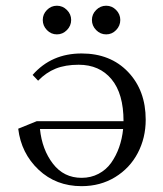

<svg xmlns="http://www.w3.org/2000/svg" viewBox="-20 -637 562 664"><path d="M43 -191.9 106.9 -217.8H407.2Q407.2 -313 365.7 -363Q324.2 -413.1 252 -413.1Q206.1 -413.1 172.6 -399.7Q139.2 -386.2 111.8 -357.9L92.8 -377.9Q157.7 -452.1 262.2 -452.1Q361.8 -452.1 422.9 -388.2Q483.9 -324.2 483.9 -223.1Q483.9 -160.2 456.5 -107.9Q429.2 -55.7 378.2 -24.4Q327.1 6.8 262.2 6.8Q173.8 6.8 113.5 -50Q53.2 -106.9 43 -191.9ZM118.2 -190.9Q125.5 -119.6 163.1 -70.8Q200.7 -22 262.2 -22Q294.4 -22 320.8 -35.9Q347.2 -49.8 364.3 -73.7Q381.3 -97.7 391.8 -127.2Q402.3 -156.7 405.8 -190.9ZM142.3 -533Q127.9 -547.9 127.9 -567.9Q127.9 -587.9 142.3 -602.5Q156.7 -617.2 176.8 -617.2Q196.8 -617.2 211.4 -602.5Q226.1 -587.9 226.1 -567.9Q226.1 -547.9 211.4 -533Q196.8 -518.1 176.8 -518.1Q156.7 -518.1 142.3 -533ZM312.5 -533Q297.9 -547.9 297.9 -567.9Q297.9 -587.9 312.5 -602.5Q327.1 -617.2 347.2 -617.2Q367.2 -617.2 381.6 -602.5Q396 -587.9 396 -567.9Q396 -547.9 381.6 -533Q367.2 -518.1 347.2 -518.1Q327.1 -518.1 312.5 -533Z"/></svg>

Font: Dihjauti
Style: Regular
Weight: 400
Designer: T. Christopher White
Version: Version 3.0.0